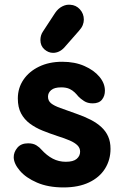

<svg xmlns="http://www.w3.org/2000/svg" viewBox="-20 -802 544 840"><path d="M258 18Q190.8 18 142 -3.1Q93.2 -24.2 66.9 -55.1Q40.5 -86 40 -113.8Q39.8 -136.2 55.9 -155.6Q72 -175 103 -175Q125.5 -175 139.8 -165.8Q154 -156.5 160.2 -148.5Q185 -121.2 211 -107.8Q237 -94.2 268 -94.2Q300.8 -94.2 315.6 -107Q330.5 -119.8 330.5 -138.5Q330.5 -154.5 318.9 -166.1Q307.2 -177.8 285 -187.4Q262.8 -197 230.8 -207Q197.5 -218 166.4 -230.5Q135.2 -243 110.8 -261.2Q86.2 -279.5 72.1 -306Q58 -332.5 58 -371.2Q58 -417 82.6 -453.2Q107.2 -489.5 151.1 -510.6Q195 -531.8 252.2 -531.8Q307.5 -531.8 349.4 -513.2Q391.2 -494.8 415 -466.2Q438.8 -437.8 439 -405.8Q439.2 -382.2 426.1 -366Q413 -349.8 385.5 -349.8Q363.2 -349.8 347.8 -359.9Q332.2 -370 322.8 -380Q315.8 -388.8 306.5 -397.9Q297.2 -407 283.4 -413.4Q269.5 -419.8 247.5 -419.8Q217.8 -419.8 203.9 -407.9Q190 -396 190 -379Q190 -361 203.4 -350.1Q216.8 -339.2 244.1 -329.5Q271.5 -319.8 313.8 -304.5Q348.8 -292.5 376.4 -278.2Q404 -264 423.5 -246Q443 -228 453.2 -204.9Q463.5 -181.8 463.5 -150.8Q463.5 -102.5 439.4 -64Q415.2 -25.5 369.2 -3.8Q323.2 18 258 18ZM212 -570.8Q191.8 -570.8 174.2 -586.1Q156.8 -601.5 156.8 -626.8Q156.8 -647.5 167.5 -663.5L221.5 -746Q234.5 -765 252.4 -774Q270.2 -783 287.2 -781.2Q312.5 -780 329.6 -761.1Q346.8 -742.2 346.8 -716Q346.8 -704.5 342 -692.2Q337.2 -680 325.2 -666.8L260.5 -593.2Q239.2 -570.8 212 -570.8Z"/></svg>

Font: National Park
Style: Regular
Weight: 400
Designer: Andrea Herstowski, Ben Hoepner
Version: Version 1.009